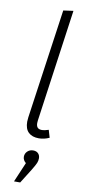

<svg xmlns="http://www.w3.org/2000/svg" viewBox="-110 -784 500 1102"><g transform="rotate(10 140.0 -232.5)"><path d="M132 -88Q131 -83 131 -74Q131 -56 139 -47.5Q147 -39 165 -39Q179 -39 203 -47L216 -3Q185 11 155 11Q116 11 94.5 -9.5Q73 -30 73 -72Q73 -79 75 -97L166 -736L224 -744ZM176 124Q176 138 170.5 151.5Q165 165 146 196L94 279H58L107 164Q99 158 94 149Q89 140 89 130Q89 111 102.5 98Q116 85 136 85Q155 85 165.5 96Q176 107 176 124Z"/></g></svg>

Font: FiraGO Light
Style: Italic
Weight: 300
Italic angle: -8°
Designer: bBox Type GmbH
Foundry: bBox Type GmbH
Version: Version 1.001